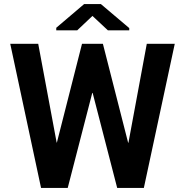

<svg xmlns="http://www.w3.org/2000/svg" viewBox="-20 -927 912 947"><path d="M689.5 0H558L437 -468.5H435L314 0H182.5L30.5 -711H168.5L259.5 -223.5H260.5L384.5 -711H487.5L612 -223H613.5L704 -711H842ZM617.5 -777.5H512L436 -848.5L361 -777.5H257.5V-790L395 -907H477.5L617.5 -788.5Z"/></svg>

Font: Roberto Sans
Style: Bold
Weight: 700
Designer: Google (font) & Cristiano Sobral (main changes)
Version: Version 1.000;October 12, 2021;FontCreator 14.0.0.2814 64-bi